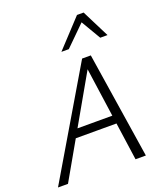

<svg xmlns="http://www.w3.org/2000/svg" viewBox="-162 -1013 953 1119"><g transform="rotate(-20 315.0 -453.5)"><path d="M483 0 395 -622H419L64 0H2L391 -658H445L547 0ZM163 -234 191 -285H467L482 -234ZM291 -736 450 -907H491L474 -871L337 -736ZM532 -736 453 -870 450 -907H491L577 -736Z"/></g></svg>

Font: Ysabeau Office Light
Style: Italic
Weight: 300
Italic angle: -12°
Designer: Christian Thalmann (Catharsis Fonts)
Version: Version 2.001;gftools[0.9.30]; featfreeze: tnum,lnum,ss02